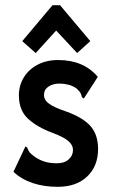

<svg xmlns="http://www.w3.org/2000/svg" viewBox="-20 -711 440 742"><path d="M203 11Q150 11 106.5 -3.5Q63 -18 32 -47L74 -136L78 -145L85 -141Q88 -133 92 -126Q96 -119 109 -109Q127 -95 149 -87.5Q171 -80 200 -80Q229 -80 245.5 -95Q262 -110 262 -131Q262 -151 243.5 -166.5Q225 -182 182 -198Q125 -219 89 -251.5Q53 -284 53 -343Q53 -380 71.5 -411Q90 -442 124.5 -460.5Q159 -479 205 -479Q303 -479 358 -414L309 -338L304 -330L297 -335Q295 -343 291.5 -350.5Q288 -358 276 -369Q262 -379 245 -383.5Q228 -388 210 -388Q185 -388 167.5 -376.5Q150 -365 150 -344Q150 -324 170.5 -309.5Q191 -295 236 -280Q300 -257 329.5 -224Q359 -191 359 -135Q359 -69 317 -29Q275 11 203 11ZM118 -506 66 -552 183 -691H212L329 -552L278 -506L197 -593Z"/></svg>

Font: Inconsolata Condensed ExtraBold
Style: Regular
Weight: 800
Width: 3
Monospace: yes
Designer: Raph Levien, Cyreal, Brenton Simpson
Foundry: Raph Levien, Cyreal, Google
Version: Version 3.001; ttfautohint (v1.8.2.53-6de2)